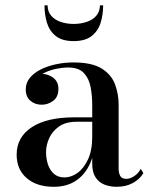

<svg xmlns="http://www.w3.org/2000/svg" viewBox="-20 -708 579 738"><path d="M428.5 10Q402.5 10 381.2 1.5Q360 -7 347.2 -26.5Q334.5 -46 334.5 -78V-304.5Q334.5 -340.5 328.2 -373.5Q322 -406.5 302.2 -427.5Q282.5 -448.5 242.5 -448.5Q220.5 -448.5 196.2 -443.5Q172 -438.5 151 -428.2Q130 -418 116.8 -402.2Q103.5 -386.5 103.5 -364.5H80Q80 -391.5 98.8 -407.8Q117.5 -424 140.5 -424Q165 -424 184.8 -409Q204.5 -394 204.5 -366.5Q204.5 -335 184.2 -320.2Q164 -305.5 140.5 -305.5Q114.5 -305.5 96.8 -320.8Q79 -336 79 -364.5Q79 -389.5 94.5 -408.5Q110 -427.5 136.2 -440.8Q162.5 -454 195.2 -461Q228 -468 262 -468Q333 -468 370.5 -444.8Q408 -421.5 422 -384.2Q436 -347 436 -304.5V-60Q436 -43.5 442 -32Q448 -20.5 466.5 -20.5Q479.5 -20.5 495.8 -31Q512 -41.5 521 -59L531 -42.5Q517.5 -19.5 491 -4.8Q464.5 10 428.5 10ZM186.5 10Q121.5 10 82.8 -23.2Q44 -56.5 44 -113.5Q44 -180.5 101.8 -218.8Q159.5 -257 266 -257H381V-240H275Q232.5 -240 206.8 -221.8Q181 -203.5 169 -176.8Q157 -150 157 -123Q157 -98.5 164.2 -76.2Q171.5 -54 187.2 -40Q203 -26 227.5 -26Q253.5 -26 277.8 -43.2Q302 -60.5 318.2 -95.2Q334.5 -130 334.5 -182.5H346Q346 -125 327.2 -81.8Q308.5 -38.5 273 -14.2Q237.5 10 186.5 10ZM263 -550Q219 -550 194.5 -569.5Q170 -589 160.5 -620.5Q151 -652 151 -687.5H163Q163 -663.5 176.8 -647.5Q190.5 -631.5 213.5 -623.8Q236.5 -616 263 -616Q290 -616 313.2 -623.8Q336.5 -631.5 350.2 -647.5Q364 -663.5 364 -687.5H376.5Q376.5 -652 366.8 -620.5Q357 -589 332.2 -569.5Q307.5 -550 263 -550Z"/></svg>

Font: Bodoni Moda Medium
Style: Regular
Weight: 500
Designer: Owen Earl
Foundry: indestructible type
Version: Version 2.005